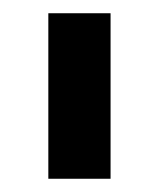

<svg xmlns="http://www.w3.org/2000/svg" viewBox="-20 -720 240 290"><path d="M53 -700H147V-450H53Z"/></svg>

Font: PT Root UI Medium
Style: Regular
Weight: 500
Designer: Vitaly Kuzmin
Foundry: ParaType Ltd.
Version: Version 2.001G